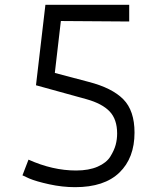

<svg xmlns="http://www.w3.org/2000/svg" viewBox="-20 -765 654 795"><path d="M515 -745V-676L232 -678L207 -463L347 -426Q444 -401 490.5 -354Q537 -307 537 -216Q537 -111 474.5 -50.5Q412 10 291 10Q238 10 183.5 -2Q129 -14 101 -26L73 -39L98 -104Q198 -59 295 -59Q348 -59 384.5 -75Q421 -91 437 -117Q453 -143 459 -165.5Q465 -188 465 -212Q465 -271 434 -303.5Q403 -336 339 -354L129 -412L168 -745Z"/></svg>

Font: Biancoenero Regular
Style: Regular
Weight: 400
Designer: Riccardo Lorusso, Umberto Mischi
Foundry: Biancoenero Edizioni
Version: Version 0.000